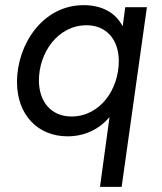

<svg xmlns="http://www.w3.org/2000/svg" viewBox="-20 -521 627 745"><path d="M368 204H452L550 -493H466L456 -419C429 -471 377 -501 304 -501C147 -501 46 -350 46 -203C46 -73 129 8 242 8C310 8 367 -21 405 -67ZM131 -209C131 -316 204 -423 316 -423C393 -423 441 -367 441 -284C441 -176 370 -69 257 -69C180 -69 131 -125 131 -209Z"/></svg>

Font: HK Grotesk
Style: Italic
Weight: 400
Italic angle: -16°
Designer: Alfredo Marco Pradil
Foundry: Hanken Design Co.
Version: Version 3.001;FEAKit 1.0